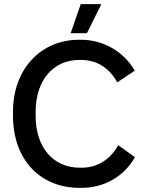

<svg xmlns="http://www.w3.org/2000/svg" viewBox="-20 -903 702 932"><path d="M472 -883H372L323 -742H402ZM367 9H375C486 9 582 -46 635 -140L554 -198C517 -132 456 -89 377 -89H367C238 -89 153 -188 153 -340V-360C153 -513 238 -612 365 -612H373C454 -612 513 -570 549 -503L634 -560C581 -653 481 -710 373 -710H364C177 -710 43 -567 43 -360V-341C43 -131 172 9 367 9Z"/></svg>

Font: Fixel Text Medium
Style: Regular
Weight: 500
Width: 4
Designer: AlfaBravo + MacPaw
Foundry: Kyrylo Tkachov, Marchela Mozhyna, Serhii Makarenko, Maria Weinstein, Zakhar Kryvoshyya
Version: Version 1.211